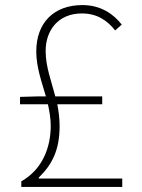

<svg xmlns="http://www.w3.org/2000/svg" viewBox="-20 -737 561 757"><path d="M133 -33V-37C185 -88 215 -144 215 -241C215 -271 211 -299 206 -326H383V-357H198C182 -419 160 -474 160 -536C160 -617 209 -684 303 -684C364 -684 404 -655 434 -617L460 -640C429 -680 379 -717 305 -717C192 -717 123 -647 123 -534C123 -473 144 -415 161 -357H132L59 -355V-326H169C175 -298 180 -270 180 -241C180 -155 147 -69 64 -22V0H462V-33Z"/></svg>

Font: Noto Sans CJK Thin
Style: Regular
Weight: 100
Designer: Ryoko NISHIZUKA (kana & ideographs); Paul D. Hunt (Latin, Greek & Cyrillic); Wenlong ZHANG (bopomofo); Sandoll Communica
Foundry: Adobe Systems Incorporated
Version: Version 1.000;PS 1;hotconv 1.0.78;makeotf.lib2.5.61930